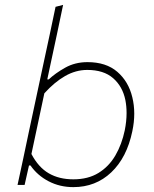

<svg xmlns="http://www.w3.org/2000/svg" viewBox="-20 -759 631 788"><path d="M281 9Q225.5 9 179.5 -15Q133.5 -39 105 -80H99L81 0H52Q64 -56.5 75.5 -109Q86.5 -161 99 -220.5L157.5 -494Q171 -557.5 184 -617Q196.5 -676.5 208 -731L239 -739Q226 -677 213.5 -617.5Q200.5 -558 187 -494L174 -433H180Q207 -458.5 247.5 -481.2Q288 -504 339 -504Q415.5 -504 461.5 -464.2Q507.5 -424.5 523 -360Q531 -327.5 531 -292.5Q531 -257.5 523 -220Q500.5 -112 436.5 -51.5Q372.5 9 281 9ZM281 -23Q341.5 -23 384.2 -49.2Q427 -75.5 453.5 -121Q480 -166.5 492 -224Q499.5 -261.5 499.5 -295Q499.5 -323 494.5 -348.5Q483 -404.5 444.2 -438.2Q405.5 -472 338 -472Q291 -472 247.2 -447Q203.5 -422 162 -376L109 -127Q137.5 -72.5 180 -47.8Q222.5 -23 281 -23Z"/></svg>

Font: Heraclito Thin
Style: Italic
Weight: 100
Italic angle: -12°
Designer: Kostas Bartsokas (font) & Cristiano Sobral (main changes)
Foundry: Kostas Bartsokas (font) & Cristiano Sobral (main changes)
Version: Version 1.00;July 8, 2020;FontCreator 13.0.0.2655 64-bit